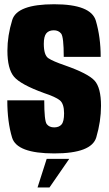

<svg xmlns="http://www.w3.org/2000/svg" viewBox="-20 -700 502 881"><path d="M152.2 160.3 194.2 29.1H297.6L207 160.3ZM229 4Q57.5 4 35.5 -68.5Q13.5 -141 13.5 -239.5H183Q183 -145.5 194.5 -130.5Q206 -115.5 228.5 -115.5Q251 -115.5 262.5 -129Q274 -142.5 274 -180Q274 -224 254.5 -239.8Q235 -255.5 182 -273Q74.5 -312 44.2 -348Q14 -384 14 -467.5Q14 -536.5 36.2 -608.5Q58.5 -680.5 228.5 -680.5Q397.5 -680.5 419.8 -604.8Q442 -529 442 -439H272.5Q272.5 -531 260.5 -546Q248.5 -561 227 -561Q204 -561 192.5 -547Q181 -533 181 -499Q181 -447 201.8 -433Q222.5 -419 278 -400Q383.5 -363 413.5 -330.5Q443.5 -298 443.5 -214.5Q443.5 -143.5 421.8 -69.8Q400 4 229 4Z"/></svg>

Font: Anybody Condensed ExtraBold
Style: Regular
Weight: 800
Width: 3
Designer: Tyler Finck
Foundry: Etcetera Type Company
Version: Version 1.010; ttfautohint (v1.8.3) -l 8 -r 50 -G 200 -x 14 